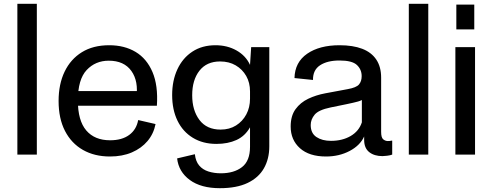

<svg xmlns="http://www.w3.org/2000/svg" viewBox="-20 -810 2580 1006"><path d="M71 0V-790H173V0Z M556 10Q475 10 414.5 -24.5Q354 -59 320.5 -124Q287 -189 287 -281Q287 -369 318.5 -434.5Q350 -500 409 -536.5Q468 -573 552 -573Q632 -573 690.5 -538Q749 -503 779 -432.5Q809 -362 802 -256H376V-333H741L694 -297Q707 -384 668.5 -438Q630 -492 550 -492Q480 -492 434 -443Q388 -394 388 -283Q388 -178 432 -126.5Q476 -75 557 -75Q619 -75 657 -103Q695 -131 704 -181L795 -160Q785 -109 753 -71Q721 -33 671 -11.5Q621 10 556 10Z M1132 176Q1033 176 974.5 133Q916 90 908 20L1001 -2Q1005 35 1023.5 57Q1042 79 1072 88.5Q1102 98 1137 98Q1206 98 1248 65.5Q1290 33 1290 -41V-143Q1264 -97 1219 -76.5Q1174 -56 1114 -56Q1043 -56 990.5 -88Q938 -120 910 -177.5Q882 -235 882 -312Q882 -388 909.5 -447Q937 -506 988 -539.5Q1039 -573 1109 -573Q1171 -573 1219.5 -545.5Q1268 -518 1290 -470L1296 -563H1391V-43Q1391 22 1363 71.5Q1335 121 1277.5 148.5Q1220 176 1132 176ZM1136 -131Q1182 -131 1216.5 -152.5Q1251 -174 1270.5 -210.5Q1290 -247 1290 -293V-331Q1290 -377 1270 -412Q1250 -447 1215 -467.5Q1180 -488 1133 -488Q1063 -488 1025 -439.5Q987 -391 987 -311Q987 -232 1025 -181.5Q1063 -131 1136 -131Z M1688 10Q1600 10 1551.5 -33.5Q1503 -77 1503 -147Q1503 -203 1528.5 -238Q1554 -273 1595 -292.5Q1636 -312 1684 -321L1802 -343Q1847 -351 1861 -367.5Q1875 -384 1875 -411Q1875 -446 1850 -469.5Q1825 -493 1759 -493Q1695 -493 1657 -468Q1619 -443 1620 -391L1523 -401Q1525 -484 1589.5 -528.5Q1654 -573 1759 -573Q1829 -573 1877.5 -554.5Q1926 -536 1951.5 -498Q1977 -460 1977 -403V-119Q1977 -89 1988 -80Q1999 -71 2012 -71Q2020 -71 2024 -71.5Q2028 -72 2029 -73H2035V0Q2025 4 2008.5 6Q1992 8 1984 8Q1941 8 1914.5 -13Q1888 -34 1888 -77V-95Q1867 -48 1812 -19Q1757 10 1688 10ZM1714 -72Q1774 -72 1817.5 -97.5Q1861 -123 1876 -169V-298L1887 -294Q1877 -284 1855.5 -278Q1834 -272 1795 -264L1712 -247Q1649 -234 1628.5 -209Q1608 -184 1608 -155Q1608 -112 1638 -92Q1668 -72 1714 -72Z M2122 0V-790H2224V0Z M2366 0V-563H2469V0ZM2371 -656V-786H2465V-656Z"/></svg>

Font: BDO Grotesk
Style: Regular
Weight: 400
Designer: Deni Anggara
Foundry: Lokal Container
Version: Version 2.000